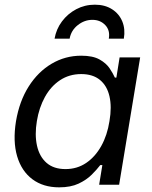

<svg xmlns="http://www.w3.org/2000/svg" viewBox="-20 -785 645 816"><path d="M231.4 11.2Q163.6 11.2 117.4 -23.4Q71.3 -58.1 52.7 -121.3Q34.2 -184.6 47.9 -269.5Q62.5 -355.5 102.1 -417.7Q141.6 -480 199.5 -514.2Q257.3 -548.3 325.2 -548.3Q374.5 -548.3 403.1 -532.2Q431.6 -516.1 446 -494.4Q460.4 -472.7 468.3 -455.1H474.6L488.3 -541H575.7L486.3 0H401.4L415 -83.5H406.2Q392.1 -64.9 369.9 -42.7Q347.7 -20.5 314 -4.6Q280.3 11.2 231.4 11.2ZM258.3 -66.4Q307.6 -66.4 346.2 -92.5Q384.8 -118.7 410.4 -164.6Q436 -210.4 445.3 -270.5Q455.6 -330.6 445.3 -375.5Q435.1 -420.4 404.8 -445.3Q374.5 -470.2 325.2 -470.2Q274.4 -470.2 235.1 -444.1Q195.8 -418 170.9 -372.8Q146 -327.6 136.7 -270.5Q127 -212.4 137.2 -166Q147.5 -119.6 177.7 -93Q208 -66.4 258.3 -66.4ZM383.3 -765.1Q425.8 -765.1 456.1 -745.8Q486.3 -726.6 499.8 -693.8Q513.2 -661.1 506.3 -620.6H442.4Q448.7 -655.8 427.5 -678.2Q406.2 -700.7 372.6 -700.7Q338.9 -700.7 310.5 -678.2Q282.2 -655.8 275.9 -620.6H211.9Q218.8 -661.1 243.2 -693.8Q267.6 -726.6 304 -745.8Q340.3 -765.1 383.3 -765.1Z"/></svg>

Font: Inter 17pt
Style: Italic
Weight: 400
Italic angle: -9.3988°
Version: Version 4.001;git-66647c0bb